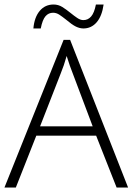

<svg xmlns="http://www.w3.org/2000/svg" viewBox="-20 -845 597 865"><path d="M413.1 -233.9H143.6L51.3 0H0L266.6 -665.5H295.9L557.1 0H505.4ZM160.6 -275.9H397.5L307.6 -514.6Q295.9 -543 280.3 -592.8Q268.1 -549.3 253.4 -513.7ZM355.5 -716.8Q339.4 -716.8 321.8 -725.3Q304.2 -733.9 275.9 -757.8Q261.2 -769.5 247.6 -778.6Q233.9 -787.6 219.2 -787.6Q198.7 -787.6 185.1 -772Q171.4 -756.3 163.6 -716.8H130.4Q134.8 -767.1 158.9 -795.9Q183.1 -824.7 221.2 -824.7Q242.7 -824.7 260.7 -813.5Q278.8 -802.2 297.9 -786.6Q313.5 -773.9 327.9 -764.2Q342.3 -754.4 355.5 -754.4Q376.5 -754.4 390.6 -770.8Q404.8 -787.1 412.1 -824.7H446.8Q439.5 -772.5 415.5 -744.6Q391.6 -716.8 355.5 -716.8Z"/></svg>

Font: Bpm'online Open Sans Light
Style: Regular
Weight: 300
Foundry: Ascender Corporation
Version: Version 1.10